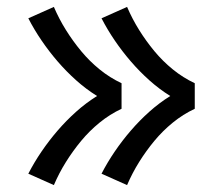

<svg xmlns="http://www.w3.org/2000/svg" viewBox="-20 -618 640 556"><path d="M348 -82 274 -115Q291 -148 312.5 -179.5Q334 -211 359 -240Q384 -269 412.5 -294.5Q441 -320 473 -340Q441 -360 412.5 -385.5Q384 -411 359 -440Q334 -469 312.5 -500.5Q291 -532 274 -565L348 -598Q363 -563 383 -531Q403 -499 427 -470Q451 -441 480.5 -417Q510 -393 544 -377V-303Q510 -287 480.5 -263Q451 -239 427 -210Q403 -181 383 -149Q363 -117 348 -82ZM136 -82 62 -115Q79 -148 100.5 -179.5Q122 -211 147 -240Q172 -269 200.5 -294.5Q229 -320 261 -340Q229 -360 200.5 -385.5Q172 -411 147 -440Q122 -469 100.5 -500.5Q79 -532 62 -565L136 -598Q151 -563 171 -531Q191 -499 215 -470Q239 -441 268.5 -417Q298 -393 332 -377V-303Q298 -287 268.5 -263Q239 -239 215 -210Q191 -181 171 -149Q151 -117 136 -82Z"/></svg>

Font: Zed Sans Extended
Style: Regular
Weight: 400
Width: 7
Designer: Belleve Invis
Foundry: Belleve Invis
Version: Version 1.0.0; ttfautohint (v1.8.4)